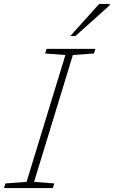

<svg xmlns="http://www.w3.org/2000/svg" viewBox="-48 -955 578 975"><path d="M284 -675.5 181 -683.5 188.5 -707H436.5L429 -683.5L322 -675.5L125 -31.5L227.5 -23.5L220.5 0H-27.5L-20.5 -23.5L87 -31.5ZM309 -772 455.5 -935H510L508 -927L335 -772Z"/></svg>

Font: Newsreader Caption ExtraLight
Style: Italic
Weight: 275
Italic angle: -17°
Designer: Hugues Gentile
Foundry: Production Type
Version: Version 1.001